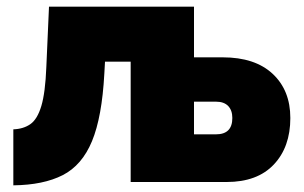

<svg xmlns="http://www.w3.org/2000/svg" viewBox="-20 -546 911 576"><path d="M20 10V-158Q50 -159 71 -173.5Q92 -188 104 -228Q116 -268 119 -345L127 -526H562V-374H648Q745 -374 798 -324.5Q851 -275 851 -192Q851 -105 801.5 -52.5Q752 0 660 0H372V-361H295L293 -325Q286 -195 256 -122.5Q226 -50 168 -20.5Q110 9 20 10ZM562 -143H628Q677 -143 677 -192Q677 -215 664.5 -228Q652 -241 628 -241H562Z"/></svg>

Font: Raleway Black
Style: Regular
Weight: 900
Designer: Matt McInerney, Pablo Impallari, Rodrigo Fuenzalida
Foundry: Matt McInerney, Pablo Impallari, Rodrigo Fuenzalida
Version: Version 4.026